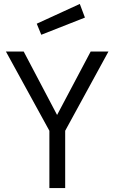

<svg xmlns="http://www.w3.org/2000/svg" viewBox="-20 -952 579 972"><path d="M230 0V-290L10 -691H100L269 -370L439 -691H529L310 -290V0ZM189 -776 166 -832 384 -932 410 -863Z"/></svg>

Font: Cairo-CLs
Style: CLs-Regular
Weight: 400
Version: Version 3.130;gftools[0.9.24]